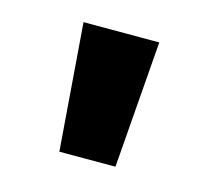

<svg xmlns="http://www.w3.org/2000/svg" viewBox="-53 -925 409 377"><g transform="rotate(15 152.0 -737.0)"><path d="M95 -608 75 -866H229L209 -608Z"/></g></svg>

Font: Noto Sans Telugu UI ExtraBold
Style: Regular
Weight: 800
Designer: Jelle Bosma - Monotype Design Team
Foundry: Monotype Imaging Inc.
Version: Version 2.005; ttfautohint (v1.8.4.7-5d5b)